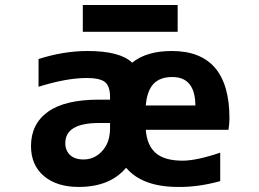

<svg xmlns="http://www.w3.org/2000/svg" viewBox="-20 -739 1040 771"><path d="M242.2 -164.1Q242.2 -134.8 261.2 -116.7Q280.3 -98.6 315.4 -98.6Q359.4 -98.6 390.6 -132.8Q421.9 -167 421.9 -224.6V-245.1H377.9Q242.2 -245.1 242.2 -164.1ZM565.4 -217.8Q570.3 -154.3 606 -124Q641.6 -93.8 712.9 -93.8Q769.5 -93.8 864.3 -126V-11.7Q776.4 12.7 695.3 11.7Q551.8 11.7 486.3 -65.4Q421.9 11.7 295.9 11.7Q208 11.7 156.2 -32.2Q104.5 -76.2 104.5 -152.3Q104.5 -241.2 172.4 -290Q240.2 -338.9 377.9 -338.9H421.9V-349.6Q421.9 -392.6 401.9 -409.2Q381.8 -425.8 328.1 -425.8Q247.1 -425.8 134.8 -390.6V-502Q235.4 -534.2 332 -534.2Q461.9 -534.2 510.7 -487.3Q568.4 -534.2 669.9 -534.2Q901.4 -534.2 901.4 -263.7Q901.4 -244.1 897.5 -217.8ZM565.4 -315.4H764.6Q763.7 -429.7 671.9 -429.7Q622.1 -429.7 596.2 -401.9Q570.3 -374 565.4 -315.4ZM312.5 -611.3V-718.8H693.4V-611.3Z"/></svg>

Font: Gen Shin Gothic Monospace Bold
Style: Bold
Weight: 700
Designer: [Source Han Sans]
Ryoko NISHIZUKA  (kana & ideographs); Paul D. Hunt (Latin, Greek & Cyrillic); Wenlong ZHANG  (bopomofo
Version: Version 1.002.20150607